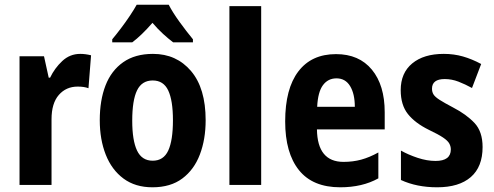

<svg xmlns="http://www.w3.org/2000/svg" viewBox="-20 -786 2101 816"><path d="M321 -557Q343 -557 367 -551L356 -411Q338 -418 310 -418Q261 -418 230 -382.5Q199 -347 199 -279V0H63V-547H167L187 -456H193Q212 -496 244.5 -526.5Q277 -557 321 -557Z M854 -275Q854 -194 829.5 -129.5Q805 -65 755 -27.5Q705 10 628 10Q555 10 505 -27Q455 -64 429.5 -128.5Q404 -193 404 -275Q404 -360 428.5 -423Q453 -486 503.5 -521.5Q554 -557 630 -557Q730 -557 792 -484Q854 -411 854 -275ZM542 -273Q542 -189 562.5 -146Q583 -103 629 -103Q675 -103 695 -146Q715 -189 715 -275Q715 -359 695 -401.5Q675 -444 629 -444Q583 -444 562.5 -402Q542 -360 542 -273ZM697 -766Q714 -733 743 -693Q772 -653 800 -619V-606H716Q696 -621 673 -642Q650 -663 628 -689Q581 -635 542 -606H457V-619Q473 -638 493.5 -665Q514 -692 532 -719Q550 -746 561 -766Z M1090 0H955V-760H1090Z M1408 -556Q1506 -556 1560.5 -490Q1615 -424 1615 -309V-236H1327Q1329 -98 1440 -98Q1480 -98 1515 -107.5Q1550 -117 1588 -138V-28Q1520 10 1426 10Q1309 10 1250.5 -63Q1192 -136 1192 -270Q1192 -409 1248 -482.5Q1304 -556 1408 -556ZM1410 -453Q1374 -453 1352.5 -424Q1331 -395 1328 -332H1488Q1488 -387 1468 -420Q1448 -453 1410 -453Z M2031 -161Q2031 -77 1981 -33.5Q1931 10 1838 10Q1751 10 1684 -21V-146Q1716 -128 1755.5 -115Q1795 -102 1831 -102Q1896 -102 1896 -151Q1896 -164 1889.5 -176Q1883 -188 1863 -201.5Q1843 -215 1803 -234Q1744 -263 1713.5 -301.5Q1683 -340 1683 -403Q1683 -476 1732 -516.5Q1781 -557 1866 -557Q1909 -557 1947.5 -546Q1986 -535 2025 -514L1986 -412Q1957 -428 1928.5 -439Q1900 -450 1870 -450Q1816 -450 1816 -409Q1816 -395 1822.5 -384.5Q1829 -374 1848.5 -361.5Q1868 -349 1906 -329Q1962 -300 1996.5 -263.5Q2031 -227 2031 -161Z"/></svg>

Font: Noto Sans Arabic Cond
Style: Bold
Weight: 700
Width: 3
Designer: Monotype Design Team, Nadine Chahine, Nizar Qandah and Khaled Hosny
Foundry: Monotype Imaging Inc.
Version: Version 2.012; ttfautohint (v1.8.4.7-5d5b)